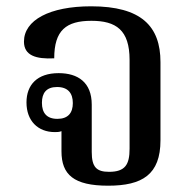

<svg xmlns="http://www.w3.org/2000/svg" viewBox="-20 -579 618 609"><path d="M269 -559C137 -559 56 -515 56 -447C56 -403 94 -391 152 -394C152 -483 190 -513 270 -513C348 -513 391 -484 391 -389V-107C391 -57 377 -34 326 -34C286 -34 271 -49 271 -97V-247C271 -318 227 -347 166 -347C98 -347 64 -310 64 -254C64 -196 100 -160 154 -160C160 -160 168 -160 175 -163V-99C175 -25 214 10 323 10C431 10 489 -25 489 -134V-382C489 -496 428 -559 269 -559ZM162 -202C128 -202 113 -221 113 -253C113 -284 127 -303 161 -303C196 -303 211 -283 211 -252C211 -221 196 -202 162 -202Z"/></svg>

Font: Noto Serif Thai Medium
Style: Regular
Weight: 500
Designer: Monotype Design Team
Foundry: Monotype Imaging Inc.
Version: Version 1.901;PS 001.901;hotconv 1.0.88;makeotf.lib2.5.64775